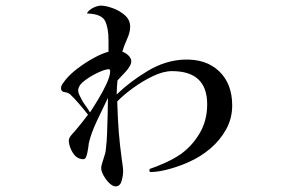

<svg xmlns="http://www.w3.org/2000/svg" viewBox="-20 -645 1040 683"><path d="M369 -399Q356 -399 332.5 -388.5Q309 -378 289 -364Q269 -350 264 -341Q258 -332 258 -323Q258 -316 262.5 -306.5Q267 -297 273 -286Q279 -276 286.5 -266Q294 -256 300 -245Q312 -263 329 -291Q346 -319 359 -347Q372 -375 372 -393ZM806 -270Q806 -224 784.5 -185Q763 -146 727.5 -116Q692 -86 650 -68Q622 -55 585 -44.5Q548 -34 519 -33Q512 -32 511.5 -38Q511 -44 515 -45Q534 -51 565.5 -65Q597 -79 622 -96Q663 -125 690 -170.5Q717 -216 717 -274Q717 -392 592 -392Q561 -392 523.5 -374Q486 -356 452 -331Q418 -306 397 -284Q399 -220 402.5 -175.5Q406 -131 413 -80Q414 -72 416 -58.5Q418 -45 418 -36Q418 -20 412.5 -1Q407 18 391 18Q381 18 369 6.5Q357 -5 348.5 -20.5Q340 -36 340 -47Q340 -53 342 -59.5Q344 -66 346 -73Q350 -87 353 -95.5Q356 -104 357 -118Q360 -142 361 -173.5Q362 -205 363 -238Q364 -271 364 -297Q346 -260 325 -215.5Q304 -171 296 -136Q295 -129 294 -120.5Q293 -112 291 -103Q289 -93 285.5 -85Q282 -77 271 -79Q251 -82 239 -101.5Q227 -121 225 -140Q224 -147 226 -152Q228 -157 231 -161Q235 -166 238.5 -170Q242 -174 246 -178Q258 -192 269 -206Q280 -220 293 -237Q280 -254 261.5 -275.5Q243 -297 229 -310Q225 -313 219.5 -315Q214 -317 206 -318Q203 -319 200 -322Q197 -325 197 -332Q197 -339 203 -347.5Q209 -356 213 -361Q229 -381 256 -401.5Q283 -422 313 -438.5Q343 -455 366 -461V-502Q366 -545 354 -570Q342 -595 292 -597Q288 -597 290 -599Q295 -608 309 -616Q318 -621 326 -623Q334 -625 338 -625Q356 -625 381 -616Q406 -607 424.5 -590.5Q443 -574 443 -550Q443 -530 432 -506Q421 -482 415 -461Q426 -458 436.5 -448Q447 -438 447 -427Q447 -419 441.5 -409.5Q436 -400 428 -391Q420 -382 411.5 -373.5Q403 -365 398 -359Q397 -349 396 -334.5Q395 -320 395 -309Q444 -356 506 -393Q568 -430 634 -433Q713 -436 759.5 -391.5Q806 -347 806 -270Z"/></svg>

Font: Kaisei Tokumin
Style: Regular
Weight: 400
Designer: Font-Kai, 金井和夫
Foundry: KAZUO KANAI
Version: Version 5.003